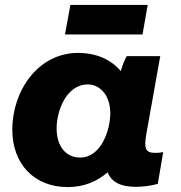

<svg xmlns="http://www.w3.org/2000/svg" viewBox="-20 -748 737 780"><path d="M531 11C563 11 596 6 621 -1L643 -130C633 -128 622 -127 610 -127C570 -127 565 -146 574 -201L631 -520H495C486 -505 477 -482 471 -459C432 -505 373 -533 297 -533C135 -533 30 -380 30 -221C30 -82 119 12 255 12C321 12 375 -11 417 -48C433 -9 469 11 531 11ZM337 -405C382 -405 428 -366 428 -287C428 -222 392 -108 306 -108C246 -108 210 -155 210 -227C210 -295 248 -405 337 -405ZM244 -608H559L580 -728H266Z"/></svg>

Font: Fixel Display 20240404 ExBold
Style: Italic
Weight: 800
Italic angle: -10°
Designer: AlfaBravo + MacPaw
Foundry: Kyrylo Tkachov, Marchela Mozhyna, Serhii Makarenko, Maria Weinstein, Zakhar Kryvoshyya
Version: Version 1.211;Glyphs 3.2 (3225)